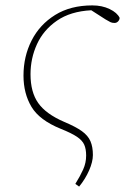

<svg xmlns="http://www.w3.org/2000/svg" viewBox="-20 -503 463 711"><path d="M259 178Q277 149 288 124.5Q299 100 299 73Q299 49 292 33Q285 17 265 3.5Q245 -10 205 -26Q126 -58 96.5 -107.5Q67 -157 67 -223Q67 -294 97 -353Q127 -412 184 -447.5Q241 -483 322 -483Q358 -483 386 -469.5Q414 -456 423 -437Q423 -430 417.5 -424Q412 -418 404 -418Q395 -418 389 -421Q383 -424 371 -431L318 -465Q241 -461 191 -426.5Q141 -392 117 -339.5Q93 -287 93 -228Q93 -162 121.5 -121.5Q150 -81 217 -52Q260 -34 283 -17.5Q306 -1 315 20Q324 41 324 71Q324 96 310 128Q296 160 273 188Z"/></svg>

Font: Source Serif Pro ExtraLight
Style: Italic
Weight: 200
Italic angle: -12°
Designer: Frank Grießhammer
Foundry: Adobe Systems Incorporated
Version: Version 3.001;hotconv 1.0.111;makeotfexe 2.5.65597